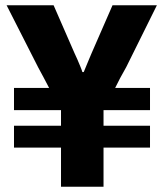

<svg xmlns="http://www.w3.org/2000/svg" viewBox="-20 -707 620 727"><path d="M211 0V-148H33V-231H211V-290H33V-374H166Q158 -390 145.5 -413Q133 -436 125 -451L5 -687H183L262 -506Q267 -496 272.5 -483Q278 -470 283.5 -457Q289 -444 292 -434H297Q301 -444 306.5 -457Q312 -470 317.5 -483.5Q323 -497 327 -506L406 -687H574L458 -453Q447 -434 435 -411.5Q423 -389 416 -374H548V-290H372V-231H548V-148H372V0Z"/></svg>

Font: Archivo SemiCondensed ExtraBold
Style: Regular
Weight: 800
Width: 4
Designer: Hector Gatti
Foundry: Omnibus-Type
Version: Version 2.001